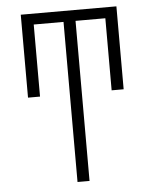

<svg xmlns="http://www.w3.org/2000/svg" viewBox="-53 -574 656 828"><g transform="rotate(-5 275.0 -160.0)"><path d="M249 210V-483H120V-171H68V-530H482V-171H430V-483H301V210Z"/></g></svg>

Font: Lode Dark Term
Style: Regular
Weight: 400
Monospace: yes
Designer: Belleve Invis
Foundry: Belleve Invis
Version: Version 29.2.0